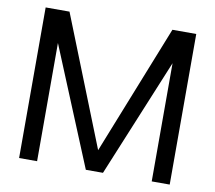

<svg xmlns="http://www.w3.org/2000/svg" viewBox="-79 -812 1014 904"><g transform="rotate(10 428.0 -360.0)"><path d="M68 -720H182L428 -101L674 -720H788V0H702V-565L469 0H387L154 -565V0H68Z"/></g></svg>

Font: Aspekta Variable
Style: Regular
Weight: 400
Designer: Ivo Dolenc
Version: Version 2.100